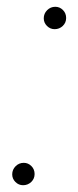

<svg xmlns="http://www.w3.org/2000/svg" viewBox="-20 -543 230 566"><path d="M141 -457Q128 -457 118.5 -466.5Q109 -476 109 -489Q109 -503 119 -513Q129 -523 143 -523Q156 -523 165.5 -513.5Q175 -504 175 -490Q175 -476 165 -466.5Q155 -457 141 -457ZM48 3Q35 3 25.5 -6.5Q16 -16 16 -29Q16 -43 26 -53Q36 -63 50 -63Q63 -63 72.5 -53.5Q82 -44 82 -30Q82 -16 72 -6.5Q62 3 48 3Z"/></svg>

Font: Montserrat ExtraLight
Style: Italic
Weight: 200
Italic angle: -11.3°
Designer: Julieta Ulanovsky
Foundry: Julieta Ulanovsky
Version: Version 9.000; ttfautohint (v1.8.4.7-5d5b)